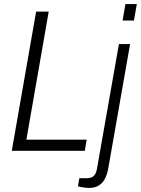

<svg xmlns="http://www.w3.org/2000/svg" viewBox="-20 -743 694 946"><path d="M38 0 158 -686H220L110 -55H407L398 0ZM584 -642 598 -723H654L640 -642ZM417 183Q408 183 398 181.5Q388 180 379 178.5Q370 177 364 175L371 135H407Q431 135 442.5 123.5Q454 112 458 87L566 -526H621L513 89Q508 116 497 137.5Q486 159 466.5 171Q447 183 417 183Z"/></svg>

Font: Archivo SemiCondensed ExtraLight
Style: Italic
Weight: 250
Width: 4
Italic angle: -10°
Designer: Hector Gatti
Foundry: Omnibus-Type
Version: Version 2.001